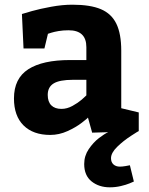

<svg xmlns="http://www.w3.org/2000/svg" viewBox="-20 -570 641 825"><path d="M457 109.9Q457 127 467.5 136.5Q478 146 495.1 146Q504.9 146 519.5 143.6Q534.2 141.1 538.1 140.1L555.2 210Q551.3 211.9 536.6 218Q522 224.1 499 229.5Q476.1 234.9 452.1 234.9Q405.3 234.9 373.5 209.5Q341.8 184.1 341.8 134.8Q341.8 99.6 361.3 70.8Q380.9 42 405 23.4Q429.2 4.9 444.8 -2L376 0L357.9 -64.9Q357.9 -63 332 -43Q306.2 -22.9 270 -6.6Q233.9 9.8 195.8 9.8Q122.6 9.8 81.3 -31Q40 -71.8 40 -147Q40 -232.9 101.6 -272.5Q163.1 -312 280.8 -312H351.1V-367.2Q351.1 -440.4 273.9 -439.9Q251 -439.9 231.4 -436.5Q211.9 -433.1 200.4 -429.4Q189 -425.8 186 -424.8L170.9 -361.8H81.1L74.2 -509.8Q83 -512.7 117.4 -522.5Q151.9 -532.2 200 -541Q248 -549.8 291 -549.8Q368.2 -549.8 413.6 -530.5Q459 -511.2 480 -468Q501 -424.8 501 -352.1V-105L576.2 -86.9V-6.8Q576.2 -7.8 543 13.7Q509.8 35.2 483.4 61Q457 86.9 457 109.9ZM244.1 -102.1Q268.1 -102.1 291.5 -115Q314.9 -127.9 331.1 -141.8Q347.2 -155.8 351.1 -160.2V-227.1H293.9Q235.8 -227.1 210.4 -211.4Q185.1 -195.8 185.1 -162.1Q185.1 -132.8 200.4 -117.4Q215.8 -102.1 244.1 -102.1Z"/></svg>

Font: Kadwa
Style: Bold
Weight: 700
Designer: Sol Matas
Foundry: Sol Matas
Version: Version 1.001;PS 001.000;hotconv 1.0.70;makeotf.lib2.5.58329